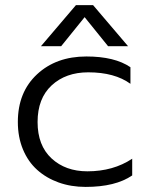

<svg xmlns="http://www.w3.org/2000/svg" viewBox="-20 -716 587 751"><path d="M140.1 -535.2 276.9 -695.8H344.2L481 -535.2H402.8L311 -648.9L219.2 -535.2ZM314.9 15.1Q257.8 15.1 209.5 -2.2Q161.1 -19.5 125.5 -51.5Q89.8 -83.5 69.8 -131.6Q49.8 -179.7 49.8 -238.8Q49.8 -355.5 124.8 -425.3Q199.7 -495.1 317.9 -495.1Q428.7 -495.1 490.2 -453.1V-388.2Q428.2 -433.1 325.2 -433.1Q237.3 -433.1 182.1 -382.1Q127 -331.1 127 -238.8Q127 -147 181.6 -96.4Q236.3 -45.9 321.8 -45.9Q422.9 -45.9 497.1 -95.2V-29.8Q431.6 15.1 314.9 15.1Z"/></svg>

Font: Prompt Light
Style: Regular
Weight: 300
Designer: Katatrad Team
Foundry: CadsonDemak
Version: Version 1.000;PS 001.000;hotconv 1.0.88;makeotf.lib2.5.64775